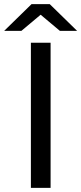

<svg xmlns="http://www.w3.org/2000/svg" viewBox="-42 -906 392 926"><path d="M202 -700H107V0H202ZM154 -835 247 -757H330L198 -886H110L-22 -757H61Z"/></svg>

Font: Montserrat-Alt1 Med
Style: Regular
Weight: 500
Designer: Differentunic
Foundry: Differentunic
Version: Version 7.222